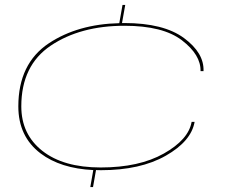

<svg xmlns="http://www.w3.org/2000/svg" viewBox="-20 -725 917 775"><path d="M344.5 30 356.5 -38.5Q224 -45 143.5 -106Q54 -174 54 -295.5Q54 -468.5 177.5 -550.5Q294 -627.5 461.5 -631.5L474.5 -705H485.5L472.5 -632Q477 -632 481.5 -632Q640.5 -632 722.5 -571.5Q804.5 -511 801.5 -438H789.5Q791 -503.5 714.5 -562.2Q638 -621 482.5 -621Q304.5 -621 185.2 -541Q66 -461 66 -295.5Q66 -183 151 -116Q236 -49 386.5 -49Q541.5 -49 641.2 -105.2Q741 -161.5 753.5 -233H765.5Q752 -155 649.2 -96.5Q546.5 -38 387.5 -38Q377.5 -38 367.5 -38.5L355.5 30Z"/></svg>

Font: Anybody UltraExpanded Thin
Style: Italic
Weight: 100
Width: 9
Italic angle: -10°
Designer: Tyler Finck
Foundry: Etcetera Type Company
Version: Version 1.010; ttfautohint (v1.8.3) -l 8 -r 50 -G 200 -x 14 